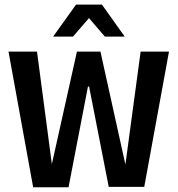

<svg xmlns="http://www.w3.org/2000/svg" viewBox="-20 -804 764 826"><path d="M707 -582 600.6 0H447.8L363.3 -431.6H358.4L274.9 1.5H122.6L16.6 -582H139.2L203.1 -98.1L311 -582H412.1L519.5 -96.2L585 -582ZM307.1 -784.2H418.5L516.6 -646.5H431.2L362.8 -726.1L293.9 -646.5H208.5Z"/></svg>

Font: Decalotype Medium
Style: Regular
Weight: 500
Designer: Alfredo Marco Pradil
Foundry: Alfredo Marco Pradil
Version: Version 1.0